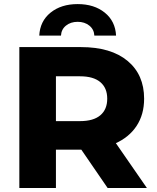

<svg xmlns="http://www.w3.org/2000/svg" viewBox="-20 -934 778 954"><path d="M76.1 -700H382.2Q531.4 -700 613.8 -631.5Q696.1 -563 696.1 -443.6Q696.1 -365.3 658.7 -308.4Q621.2 -251.4 551.7 -220.8Q482.1 -190.2 387.8 -190.2H176.9L257.9 -267.7V0H76.1ZM340 -254.6H533.6L709.8 0H514.7ZM176.9 -332.2H377.7Q444.3 -332.2 478.6 -361.3Q512.8 -390.3 512.8 -443.6Q512.8 -496.8 478.6 -525.8Q444.3 -554.9 377.7 -554.9H176.9L257.9 -639.7V-247.9ZM365.9 -913.7Q448 -913.7 500.6 -871.2Q553.1 -828.8 556.7 -757H448.8Q447.2 -788.1 423.8 -806.8Q400.4 -825.6 365.9 -825.6Q331.3 -825.6 307.9 -806.8Q284.6 -788.1 283 -757H175.1Q178.7 -828.8 231.2 -871.2Q283.8 -913.7 365.9 -913.7Z"/></svg>

Font: iiserrat Thin
Style: Regular
Weight: 100
Designer: Akira Ohta
Foundry: Akira Ohta
Version: Version 1.200;Glyphs 3.3.1 (3343)